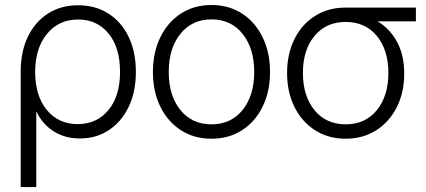

<svg xmlns="http://www.w3.org/2000/svg" viewBox="-20 -546 1709 770"><path d="M63 204.1V-258.3Q63 -339.4 92 -399.2Q121.1 -459 172.9 -491.9Q224.6 -524.9 293.5 -524.9Q362.3 -524.9 414.3 -491.9Q466.3 -459 495.6 -398.9Q524.9 -338.9 524.9 -257.8Q524.9 -177.7 496.1 -117.7Q467.3 -57.6 416.7 -24.2Q366.2 9.3 300.3 9.3Q240.2 9.3 195.1 -19.5Q149.9 -48.3 126.5 -97.7H125.5V204.1ZM291.5 -48.3Q368.2 -48.3 414.8 -104.5Q461.4 -160.6 461.4 -257.8Q461.4 -355.5 415.3 -411.6Q369.1 -467.8 293.5 -467.8Q215.8 -467.8 168.5 -410.2Q121.1 -352.5 121.1 -257.8Q121.1 -161.6 167.7 -105Q214.4 -48.3 291.5 -48.3Z M828.1 10.3Q758.3 10.3 705.3 -23.9Q652.3 -58.1 622.8 -118.7Q593.3 -179.2 593.3 -257.3Q593.3 -335.4 622.8 -396.2Q652.3 -457 705.3 -491.5Q758.3 -525.9 828.1 -525.9Q897.9 -525.9 950.9 -491.5Q1003.9 -457 1033.4 -396.2Q1063 -335.4 1063 -257.3Q1063 -179.2 1033.4 -118.7Q1003.9 -58.1 950.9 -23.9Q897.9 10.3 828.1 10.3ZM828.1 -47.4Q906.7 -47.4 953.1 -105.2Q999.5 -163.1 999.5 -257.3Q999.5 -351.6 953.1 -409.9Q906.7 -468.3 828.1 -468.3Q750 -468.3 703.4 -410.2Q656.7 -352.1 656.7 -257.3Q656.7 -163.1 703.1 -105.2Q749.5 -47.4 828.1 -47.4Z M1366.2 10.3Q1296.4 10.3 1243.4 -23.7Q1190.4 -57.6 1160.9 -117.2Q1131.3 -176.8 1131.3 -253.4Q1131.3 -330.1 1160.9 -389.4Q1190.4 -448.7 1243.4 -482.2Q1296.4 -515.6 1366.2 -515.6H1647.9V-460.4H1494.1Q1543 -431.6 1572 -378.7Q1601.1 -325.7 1601.1 -250.5Q1601.1 -175.3 1571.5 -116.5Q1542 -57.6 1489 -23.7Q1436 10.3 1366.2 10.3ZM1366.2 -458Q1288.1 -458 1241.5 -402.1Q1194.8 -346.2 1194.8 -253.4Q1194.8 -161.1 1241.2 -104.2Q1287.6 -47.4 1366.2 -47.4Q1444.8 -47.4 1491.2 -104.2Q1537.6 -161.1 1537.6 -253.4Q1537.6 -345.7 1491.2 -401.9Q1444.8 -458 1366.2 -458Z"/></svg>

Font: Inter Display Light
Style: Regular
Weight: 300
Designer: Rasmus Andersson
Foundry: rsms
Version: Version 4.000;git-a52131595